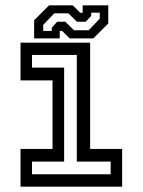

<svg xmlns="http://www.w3.org/2000/svg" viewBox="-20 -700 535 720"><path d="M57 0V-141.5H177V-398.5H57V-540H318V-141.5H438V0ZM100 -46.5H395V-94H268V-494H100V-446.5H220.5V-94H100ZM108 -556V-624L164 -680H253L281 -652H290V-680H386V-612L330 -556H241L213 -584H204V-556ZM142 -584H174V-596L194.5 -618.5H225L257.5 -586.5H312.5L354 -630V-652.5H322V-640.5L301.5 -618.5H268.5L236.5 -650H183.5L142 -606.5Z"/></svg>

Font: Tourney Thin Medium
Style: Regular
Weight: 500
Version: Version 1.015